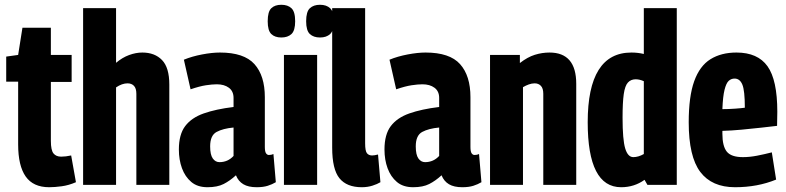

<svg xmlns="http://www.w3.org/2000/svg" viewBox="-20 -774 3293 804"><path d="M186 10Q119 10 87.5 -35Q56 -80 56 -169V-432H6V-537L56 -544L74 -658H193V-544H280V-431H193V-184Q193 -145 204 -131.5Q215 -118 236 -118Q255 -118 278 -123L298 -11Q268 2 238.5 6Q209 10 186 10Z M328 0V-740H466V-511Q492 -533 520.5 -543.5Q549 -554 576 -554Q628 -554 658.5 -522.5Q689 -491 689 -420V0H551V-381Q551 -404 541 -414.5Q531 -425 514 -425Q491 -425 466 -408V0Z M729 -148Q729 -211 755.5 -246Q782 -281 833 -299Q884 -317 958 -326V-364Q958 -392 938.5 -406.5Q919 -421 888 -421Q869 -421 842.5 -417Q816 -413 778 -400L750 -524Q784 -538 826 -546Q868 -554 901 -554Q1002 -554 1045.5 -505.5Q1089 -457 1089 -367V-159Q1089 -139 1094 -132Q1099 -125 1106 -125Q1117 -125 1125 -129L1135 -11Q1120 -2 1101 4Q1082 10 1055 10Q1020 10 999 -2.5Q978 -15 968 -40Q943 -17 916.5 -3.5Q890 10 849 10Q807 10 781 -12Q755 -34 742 -69.5Q729 -105 729 -148ZM860 -161Q860 -126 871 -110.5Q882 -95 899 -95Q934 -95 958 -121V-240Q914 -236 887 -221.5Q860 -207 860 -161Z M1169 0V-544H1308V0ZM1320 -617Q1293 -617 1277.5 -631.5Q1262 -646 1262 -685Q1262 -725 1277.5 -739.5Q1293 -754 1320 -754Q1347 -754 1362.5 -739.5Q1378 -725 1378 -685Q1378 -646 1362.5 -631.5Q1347 -617 1320 -617ZM1158 -617Q1131 -617 1116 -631.5Q1101 -646 1101 -685Q1101 -725 1116 -739.5Q1131 -754 1158 -754Q1185 -754 1200.5 -739.5Q1216 -725 1216 -685Q1216 -646 1200.5 -631.5Q1185 -617 1158 -617Z M1509 -740V-174Q1509 -142 1516.5 -132.5Q1524 -123 1538 -123Q1548 -123 1563 -127L1573 -11Q1560 -3 1539.5 3.5Q1519 10 1495 10Q1432 10 1401.5 -27.5Q1371 -65 1371 -156V-740Z M1590 -148Q1590 -211 1616.5 -246Q1643 -281 1694 -299Q1745 -317 1819 -326V-364Q1819 -392 1799.5 -406.5Q1780 -421 1749 -421Q1730 -421 1703.5 -417Q1677 -413 1639 -400L1611 -524Q1645 -538 1687 -546Q1729 -554 1762 -554Q1863 -554 1906.5 -505.5Q1950 -457 1950 -367V-159Q1950 -139 1955 -132Q1960 -125 1967 -125Q1978 -125 1986 -129L1996 -11Q1981 -2 1962 4Q1943 10 1916 10Q1881 10 1860 -2.5Q1839 -15 1829 -40Q1804 -17 1777.5 -3.5Q1751 10 1710 10Q1668 10 1642 -12Q1616 -34 1603 -69.5Q1590 -105 1590 -148ZM1721 -161Q1721 -126 1732 -110.5Q1743 -95 1760 -95Q1795 -95 1819 -121V-240Q1775 -236 1748 -221.5Q1721 -207 1721 -161Z M2032 0V-544H2157V-510Q2189 -535 2219.5 -544.5Q2250 -554 2281 -554Q2393 -554 2393 -423V0H2255V-381Q2255 -404 2245 -414.5Q2235 -425 2219 -425Q2207 -425 2194.5 -420.5Q2182 -416 2170 -409V0Z M2691 0 2679 -21Q2636 10 2581 10Q2441 10 2441 -262Q2441 -554 2624 -554Q2651 -554 2676 -548V-740H2814V0ZM2676 -129V-434Q2658 -442 2642 -442Q2622 -442 2609.5 -428.5Q2597 -415 2592 -380Q2587 -345 2587 -281Q2587 -189 2598 -152.5Q2609 -116 2632 -116Q2653 -116 2676 -129Z M3058 10Q2961 10 2912.5 -54Q2864 -118 2864 -262Q2864 -370 2887 -434Q2910 -498 2955 -526Q3000 -554 3064 -554Q3153 -554 3194 -496.5Q3235 -439 3235 -306Q3235 -297 3234.5 -278Q3234 -259 3234 -247Q3208 -244 3168.5 -239.5Q3129 -235 3085.5 -231Q3042 -227 3005 -226Q3005 -222 3005 -214Q3005 -162 3023.5 -139Q3042 -116 3091 -116Q3119 -116 3150 -122Q3181 -128 3212 -136L3230 -22Q3152 10 3058 10ZM3005 -317Q3031 -317 3058.5 -319Q3086 -321 3099 -323Q3099 -395 3088.5 -420Q3078 -445 3056 -445Q3042 -445 3031.5 -435.5Q3021 -426 3014 -398Q3007 -370 3005 -317Z"/></svg>

Font: Georama Condensed
Style: Bold
Weight: 700
Width: 3
Designer: Jean-Baptiste Levee
Foundry: Production Type
Version: Version 1.000